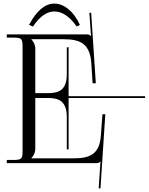

<svg xmlns="http://www.w3.org/2000/svg" viewBox="-20 -911 830 1072"><path d="M142 -772 164 -763C206 -825 246 -847 284 -847C330 -847 373 -814 408 -763L426 -772C392 -848 337 -891 283 -891C233 -891 185 -853 142 -772ZM18 0H513C529 0 533 -2 540 -9H541L531 140L541 141L568 -273H552L543 -153C535.8 -57.1 490 -27 394 -27H155V-28C167 -40 177 -58 177 -80V-364H245C301 -364 353 -353 353 -257V-77H363V-364H790V-374H363V-647H353V-497C353 -401 301 -391 245 -391H177V-639C177 -661 167 -679 155 -691V-692H336C432 -692 483.1 -664 490 -556L497 -446H515L489 -840L479 -839.3L488 -710H487C480 -717 476 -719 460 -719H18V-701H53C101 -701 106 -696 106 -648V-71C106 -23 101 -18 53 -18H18Z"/></svg>

Font: FoglihtenNo04
Style: Regular
Weight: 500
Designer: gluk (gluksza@wp.pl)
Foundry: gluk (gluksza@wp.pl)
Version: Version 0.70